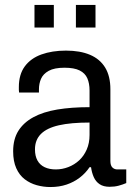

<svg xmlns="http://www.w3.org/2000/svg" viewBox="-20 -742 533 774"><path d="M183 12Q155 12 128 4.5Q101 -3 79.5 -19.5Q58 -36 45.5 -64Q33 -92 33 -132Q33 -181 54 -214.5Q75 -248 114.5 -269.5Q154 -291 211 -300.5Q268 -310 341 -310V-377Q341 -406 332 -426.5Q323 -447 301 -458Q279 -469 240 -469Q199 -469 176.5 -456.5Q154 -444 145.5 -424.5Q137 -405 137 -382V-369H57Q56 -374 56 -379Q56 -384 56 -391Q56 -442 80 -474.5Q104 -507 147 -522.5Q190 -538 246 -538Q303 -538 343 -521Q383 -504 404 -469.5Q425 -435 425 -382V-93Q425 -75 433 -67Q441 -59 453 -59H489V-4Q475 2 458.5 6.5Q442 11 422 11Q397 11 381.5 0.5Q366 -10 358 -28Q350 -46 347 -68H341Q325 -44 301.5 -26Q278 -8 248.5 2Q219 12 183 12ZM205 -59Q231 -59 255.5 -68.5Q280 -78 299 -95.5Q318 -113 329.5 -139Q341 -165 341 -198V-248Q266 -248 217.5 -237Q169 -226 145 -202Q121 -178 121 -140Q121 -113 131 -95Q141 -77 160 -68Q179 -59 205 -59ZM119 -631V-722H197V-631ZM286 -631V-722H365V-631Z"/></svg>

Font: Archivo SemiCondensed
Style: Regular
Weight: 400
Width: 4
Designer: Hector Gatti
Foundry: Omnibus-Type
Version: Version 2.001